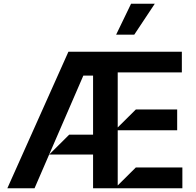

<svg xmlns="http://www.w3.org/2000/svg" viewBox="-20 -1003 1046 1023"><path d="M607.2 -14.9 703.8 -110.8H951.7V0H475.9V-179.7H242.2L348.7 -285.5H475.9V-600.1H424L164.1 0H19.2L344.5 -727.3H948.9V-617.2H607.2V-323.9L703.8 -419.7H924V-308.9H607.2ZM695.3 -818.2H598.7L678.3 -983H804.7Z"/></svg>

Font: Riot Sans
Style: Bold
Weight: 600
Designer: Rasmus Andersson
Foundry: rsms
Version: Version 4.001